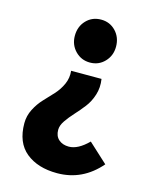

<svg xmlns="http://www.w3.org/2000/svg" viewBox="-118 -663 771 954"><g transform="rotate(15 267.5 -186.0)"><path d="M267.6 210.9Q168 210.9 107.4 161.6Q46.9 112.3 46.9 12.7Q46.9 -25.4 64.5 -59.6Q82 -93.8 106.4 -119.6Q130.9 -145.5 154.8 -171.4Q178.7 -197.3 193.4 -230Q208 -262.7 204.1 -298.8H360.4Q367.2 -255.9 355 -217.3Q342.8 -178.7 320.3 -149.9Q297.9 -121.1 274.9 -96.2Q252 -71.3 234.9 -46.4Q217.8 -21.5 217.8 1Q217.8 33.2 237.8 50.8Q257.8 68.4 290 68.4Q336.9 68.4 389.6 15.6L488.3 106.4Q398.4 210.9 267.6 210.9ZM176.8 -471.7Q176.8 -519.5 207 -551.3Q237.3 -583 283.2 -583Q328.1 -583 358.4 -551.3Q388.7 -519.5 388.7 -471.7Q388.7 -425.8 358.4 -394Q328.1 -362.3 283.2 -362.3Q238.3 -362.3 207.5 -394Q176.8 -425.8 176.8 -471.7Z"/></g></svg>

Font: Gen Shin Gothic Heavy
Style: Bold
Weight: 900
Designer: [Source Han Sans]
Ryoko NISHIZUKA  (kana & ideographs); Paul D. Hunt (Latin, Greek & Cyrillic); Wenlong ZHANG  (bopomofo
Version: Version 1.002.20150607